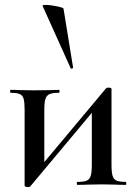

<svg xmlns="http://www.w3.org/2000/svg" viewBox="-20 -751 554 780"><path d="M80 4V-305Q80 -335 76 -349.5Q72 -364 60 -369Q48 -374 23 -374Q21 -374 21 -380Q21 -386 23 -386Q46 -386 59 -385L119 -384L192 -385Q203 -386 219 -386Q222 -386 222 -380Q222 -374 219 -374Q193 -374 181 -368.5Q169 -363 164.5 -349Q160 -335 160 -305V-73L126 -52L409 -390Q412 -395 420 -395Q433 -395 433 -390V-81Q433 -51 437.5 -36.5Q442 -22 454 -17Q466 -12 491 -12Q493 -12 493 -6Q493 0 491 0Q463 0 448 -1L394 -2L337 -1Q321 0 294 0Q292 0 292 -6Q292 -12 294 -12Q320 -12 332 -17Q344 -22 348.5 -36.5Q353 -51 353 -81V-318L391 -338L104 5Q101 9 94 9Q89 9 84.5 7.5Q80 6 80 4ZM165 -731Q184 -731 210.5 -725.5Q237 -720 238 -716L277 -476Q277 -474 272.5 -472.5Q268 -471 267 -474L153 -727Q152 -731 165 -731Z"/></svg>

Font: Cormorant Garamond SemiBold
Style: Regular
Weight: 600
Designer: Christian Thalmann (Catharsis Fonts)
Foundry: Catharsis Fonts
Version: Version 4.000